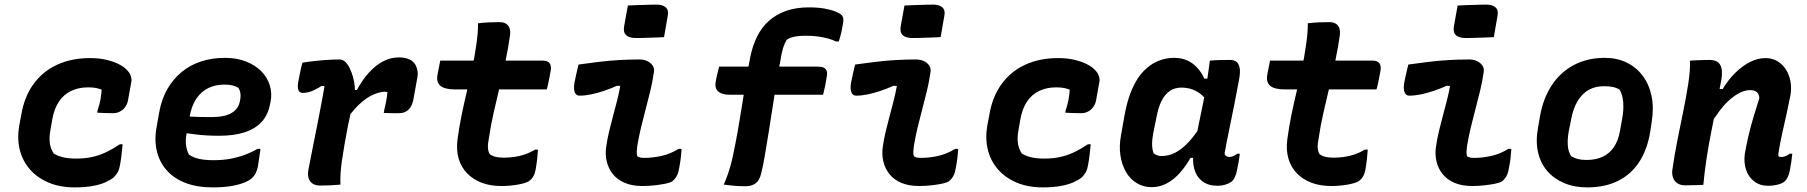

<svg xmlns="http://www.w3.org/2000/svg" viewBox="-20 -801 7840 833"><path d="M370 -549Q410 -549 441.5 -541.5Q473 -534 495.5 -522.5Q518 -511 529 -499Q542 -487 547 -472.5Q552 -458 550 -447L535 -364Q532 -349 523 -336.5Q514 -324 500.5 -317Q487 -310 471 -310Q454 -310 436.5 -310.5Q419 -311 402 -312L403 -321Q412 -347 416 -370Q420 -393 421 -412Q409 -417 395 -419.5Q381 -422 362 -422Q321 -422 288.5 -406.5Q256 -391 235.5 -360Q215 -329 207 -284L199 -238Q193 -208 196 -182Q199 -156 213 -135Q231 -124 254.5 -118.5Q278 -113 310 -113Q349 -113 380.5 -120Q412 -127 441 -141Q470 -155 500 -175H512Q510 -153 507.5 -131Q505 -109 501 -87Q498 -68 491.5 -55.5Q485 -43 474 -32Q461 -21 438 -10.5Q415 0 381.5 6Q348 12 304 12Q240 12 190.5 -9Q141 -30 109.5 -66.5Q78 -103 66 -150.5Q54 -198 63 -254L72 -301Q85 -381 125.5 -436.5Q166 -492 228.5 -520.5Q291 -549 370 -549Z M955 -550Q1008 -550 1048 -534Q1088 -518 1114 -491.5Q1140 -465 1150.5 -431Q1161 -397 1154 -361L1152 -351Q1143 -302 1114.5 -271.5Q1086 -241 1040 -226.5Q994 -212 930 -212Q903 -212 877 -213.5Q851 -215 827.5 -218Q804 -221 782 -224L737 -219L748 -299Q775 -297 799 -295.5Q823 -294 847 -293.5Q871 -293 897 -293Q955 -293 985 -311Q1015 -329 1021 -363Q1025 -382 1023 -396Q1021 -410 1014 -420Q1003 -427 988.5 -430.5Q974 -434 953 -434Q916 -434 885 -419.5Q854 -405 832.5 -374Q811 -343 802 -292L790 -224Q784 -196 787 -172Q790 -148 800 -130Q819 -117 845 -111.5Q871 -106 906 -106Q946 -106 978.5 -112Q1011 -118 1040 -128.5Q1069 -139 1097 -155H1110Q1107 -135 1104.5 -116Q1102 -97 1099 -79Q1095 -60 1088.5 -48Q1082 -36 1072 -27Q1059 -16 1035 -7Q1011 2 978 7Q945 12 903 12Q835 12 784.5 -7.5Q734 -27 702.5 -63Q671 -99 660 -147.5Q649 -196 660 -253L671 -315Q681 -371 706 -414.5Q731 -458 768 -488.5Q805 -519 852.5 -534.5Q900 -550 955 -550Z M1292 -529Q1301 -531 1317 -533Q1333 -535 1352 -537Q1371 -539 1390 -540.5Q1409 -542 1426 -542.5Q1443 -543 1454 -543Q1467 -543 1478 -532.5Q1489 -522 1497.5 -504.5Q1506 -487 1511.5 -467Q1517 -447 1519 -427.5Q1521 -408 1518 -393Q1512 -358 1504 -323Q1496 -288 1489 -252Q1482 -216 1475.5 -179Q1469 -142 1463 -101Q1459 -72 1457.5 -47.5Q1456 -23 1457 0Q1436 2 1414 3Q1392 4 1369 4Q1350 4 1337 -4Q1324 -12 1319 -27.5Q1314 -43 1318 -64Q1324 -96 1331 -131Q1338 -166 1345.5 -204Q1353 -242 1360.5 -280Q1368 -318 1375 -355Q1382 -392 1388 -427L1375 -428Q1359 -418 1345 -411Q1331 -404 1318.5 -401Q1306 -398 1294 -398Q1285 -398 1279.5 -403Q1274 -408 1272.5 -419Q1271 -430 1274 -446Q1278 -467 1282 -487Q1286 -507 1292 -529ZM1710 -552Q1732 -552 1748 -546.5Q1764 -541 1773 -532Q1782 -523 1786 -512.5Q1790 -502 1791.5 -492.5Q1793 -483 1792 -476Q1791 -469 1791 -466L1773 -367Q1772 -363 1769.5 -354Q1767 -345 1760 -334.5Q1753 -324 1741 -317Q1729 -310 1710 -310Q1694 -310 1678 -310Q1662 -310 1645 -311L1647 -323Q1652 -343 1655.5 -362Q1659 -381 1661 -401Q1658 -402 1655.5 -402.5Q1653 -403 1649 -403Q1628 -403 1598.5 -390Q1569 -377 1536.5 -346.5Q1504 -316 1473 -264L1492 -414L1528 -410Q1553 -456 1582 -487.5Q1611 -519 1643.5 -535.5Q1676 -552 1710 -552Z M1890 -538H2335Q2357 -538 2365 -526Q2373 -514 2369 -493Q2367 -479 2364 -465.5Q2361 -452 2358.5 -439Q2356 -426 2352 -413H1954Q1932 -413 1916 -417Q1900 -421 1891 -428.5Q1882 -436 1878.5 -448Q1875 -460 1878 -476Q1880 -487 1882 -497Q1884 -507 1886 -517Q1888 -527 1890 -538ZM2314 -152Q2313 -133 2310.5 -111Q2308 -89 2304 -66Q2301 -49 2294.5 -37Q2288 -25 2277 -17Q2270 -11 2256.5 -7Q2243 -3 2226 0Q2209 3 2191 4.5Q2173 6 2155 6Q2108 6 2070.5 -8Q2033 -22 2007 -48.5Q1981 -75 1970 -112.5Q1959 -150 1965 -196Q1972 -249 1982.5 -300.5Q1993 -352 2005 -402Q2017 -452 2028 -502.5Q2039 -553 2046 -604Q2050 -629 2052 -653Q2054 -677 2054 -700Q2078 -703 2101.5 -704Q2125 -705 2148 -705Q2163 -705 2174 -699Q2185 -693 2190 -680.5Q2195 -668 2193 -649Q2185 -592 2173 -535.5Q2161 -479 2147.5 -422.5Q2134 -366 2121.5 -311Q2109 -256 2101 -201Q2096 -177 2097 -160Q2098 -143 2105 -132Q2116 -124 2130.5 -120.5Q2145 -117 2166 -117Q2187 -117 2210.5 -120Q2234 -123 2257 -131Q2280 -139 2302 -152Z M2490 -521Q2533 -527 2577.5 -532.5Q2622 -538 2666.5 -540.5Q2711 -543 2754 -543Q2773 -543 2788 -536Q2803 -529 2811.5 -516.5Q2820 -504 2817 -488Q2811 -446 2801.5 -407Q2792 -368 2781.5 -328.5Q2771 -289 2761.5 -249.5Q2752 -210 2745 -169Q2743 -155 2742.5 -143.5Q2742 -132 2745 -123Q2751 -119 2758 -117.5Q2765 -116 2775 -116Q2812 -116 2850 -124.5Q2888 -133 2924 -155H2937Q2936 -136 2933.5 -114.5Q2931 -93 2926 -69Q2923 -49 2915 -35.5Q2907 -22 2896 -14Q2886 -8 2866.5 -4Q2847 0 2821 3Q2795 6 2767 6Q2723 6 2691 -7.5Q2659 -21 2639.5 -45Q2620 -69 2612.5 -100Q2605 -131 2610 -164Q2615 -199 2623 -232Q2631 -265 2639.5 -297Q2648 -329 2656.5 -361.5Q2665 -394 2671 -428L2657 -429Q2628 -416 2599.5 -406.5Q2571 -397 2544.5 -391.5Q2518 -386 2494 -386Q2480 -386 2474 -400Q2468 -414 2472 -441Q2476 -461 2480.5 -481Q2485 -501 2490 -521ZM2704 -777Q2719 -778 2734.5 -778.5Q2750 -779 2766 -779.5Q2782 -780 2797.5 -780.5Q2813 -781 2828 -781Q2856 -781 2869 -768.5Q2882 -756 2877 -732L2861 -640Q2847 -639 2831.5 -638.5Q2816 -638 2800.5 -637.5Q2785 -637 2769.5 -636.5Q2754 -636 2740 -636Q2709 -636 2696 -649Q2683 -662 2688 -688Z M3100 -512H3527Q3544 -512 3553.5 -507.5Q3563 -503 3566.5 -493.5Q3570 -484 3567 -469Q3564 -448 3560 -428.5Q3556 -409 3551 -390H3147Q3122 -390 3107 -397Q3092 -404 3087 -416.5Q3082 -429 3085 -446Q3088 -464 3092 -480Q3096 -496 3100 -512ZM3282 -47Q3275 -18 3258 -5.5Q3241 7 3215 7Q3188 7 3165 5Q3142 3 3120 0Q3131 -25 3140 -51.5Q3149 -78 3157 -112Q3170 -172 3179.5 -225Q3189 -278 3197 -329.5Q3205 -381 3214 -435.5Q3223 -490 3235 -553Q3245 -603 3265 -643Q3285 -683 3316.5 -711Q3348 -739 3391 -754Q3434 -769 3489 -769Q3530 -769 3559 -763.5Q3588 -758 3606 -750.5Q3624 -743 3631 -736Q3637 -730 3638.5 -720.5Q3640 -711 3637 -697Q3634 -677 3629.5 -658Q3625 -639 3619 -621H3607Q3591 -629 3570.5 -634.5Q3550 -640 3526.5 -643Q3503 -646 3475 -646Q3450 -646 3430 -642.5Q3410 -639 3394 -629Q3383 -612 3376.5 -589.5Q3370 -567 3365 -534Q3356 -488 3347.5 -435.5Q3339 -383 3331 -329.5Q3323 -276 3314.5 -224.5Q3306 -173 3298.5 -127.5Q3291 -82 3282 -47Z M3690 -521Q3733 -527 3777.5 -532.5Q3822 -538 3866.5 -540.5Q3911 -543 3954 -543Q3973 -543 3988 -536Q4003 -529 4011.5 -516.5Q4020 -504 4017 -488Q4011 -446 4001.5 -407Q3992 -368 3981.5 -328.5Q3971 -289 3961.5 -249.5Q3952 -210 3945 -169Q3943 -155 3942.5 -143.5Q3942 -132 3945 -123Q3951 -119 3958 -117.5Q3965 -116 3975 -116Q4012 -116 4050 -124.5Q4088 -133 4124 -155H4137Q4136 -136 4133.5 -114.5Q4131 -93 4126 -69Q4123 -49 4115 -35.5Q4107 -22 4096 -14Q4086 -8 4066.5 -4Q4047 0 4021 3Q3995 6 3967 6Q3923 6 3891 -7.5Q3859 -21 3839.5 -45Q3820 -69 3812.5 -100Q3805 -131 3810 -164Q3815 -199 3823 -232Q3831 -265 3839.5 -297Q3848 -329 3856.5 -361.5Q3865 -394 3871 -428L3857 -429Q3828 -416 3799.5 -406.5Q3771 -397 3744.5 -391.5Q3718 -386 3694 -386Q3680 -386 3674 -400Q3668 -414 3672 -441Q3676 -461 3680.5 -481Q3685 -501 3690 -521ZM3904 -777Q3919 -778 3934.5 -778.5Q3950 -779 3966 -779.5Q3982 -780 3997.5 -780.5Q4013 -781 4028 -781Q4056 -781 4069 -768.5Q4082 -756 4077 -732L4061 -640Q4047 -639 4031.5 -638.5Q4016 -638 4000.5 -637.5Q3985 -637 3969.5 -636.5Q3954 -636 3940 -636Q3909 -636 3896 -649Q3883 -662 3888 -688Z M4570 -549Q4610 -549 4641.5 -541.5Q4673 -534 4695.5 -522.5Q4718 -511 4729 -499Q4742 -487 4747 -472.5Q4752 -458 4750 -447L4735 -364Q4732 -349 4723 -336.5Q4714 -324 4700.5 -317Q4687 -310 4671 -310Q4654 -310 4636.5 -310.5Q4619 -311 4602 -312L4603 -321Q4612 -347 4616 -370Q4620 -393 4621 -412Q4609 -417 4595 -419.5Q4581 -422 4562 -422Q4521 -422 4488.5 -406.5Q4456 -391 4435.5 -360Q4415 -329 4407 -284L4399 -238Q4393 -208 4396 -182Q4399 -156 4413 -135Q4431 -124 4454.5 -118.5Q4478 -113 4510 -113Q4549 -113 4580.5 -120Q4612 -127 4641 -141Q4670 -155 4700 -175H4712Q4710 -153 4707.5 -131Q4705 -109 4701 -87Q4698 -68 4691.5 -55.5Q4685 -43 4674 -32Q4661 -21 4638 -10.5Q4615 0 4581.5 6Q4548 12 4504 12Q4440 12 4390.5 -9Q4341 -30 4309.5 -66.5Q4278 -103 4266 -150.5Q4254 -198 4263 -254L4272 -301Q4285 -381 4325.5 -436.5Q4366 -492 4428.5 -520.5Q4491 -549 4570 -549Z M5074 -550Q5107 -550 5131.5 -538.5Q5156 -527 5174.5 -507Q5193 -487 5205 -460H5234L5218 -363Q5197 -391 5169 -406Q5141 -421 5106 -421Q5077 -421 5055.5 -406.5Q5034 -392 5020 -364.5Q5006 -337 4998 -295L4983 -221Q4978 -194 4978.5 -173Q4979 -152 4985 -136Q4991 -131 5000 -127.5Q5009 -124 5019 -124Q5051 -124 5080.5 -139.5Q5110 -155 5140 -188Q5170 -221 5201 -274L5171 -116H5145Q5124 -79 5098 -50Q5072 -21 5041.5 -5Q5011 11 4977 11Q4940 11 4911 -7Q4882 -25 4864.5 -56Q4847 -87 4841 -126.5Q4835 -166 4843 -211L4859 -302Q4871 -368 4892 -415.5Q4913 -463 4941.5 -492.5Q4970 -522 5003.5 -536Q5037 -550 5074 -550ZM5229 -538Q5251 -540 5272.5 -540.5Q5294 -541 5317 -541Q5333 -541 5343.5 -533.5Q5354 -526 5358 -507.5Q5362 -489 5356 -457Q5346 -402 5335 -347Q5324 -292 5313 -239Q5302 -186 5293 -136Q5294 -128 5299.5 -124Q5305 -120 5314 -120Q5322 -120 5330.5 -123.5Q5339 -127 5347 -134H5359Q5357 -117 5354 -99Q5351 -81 5347 -63Q5344 -46 5337.5 -32.5Q5331 -19 5322 -12Q5310 -4 5295 0.5Q5280 5 5262 5Q5222 5 5196.5 -14.5Q5171 -34 5161.5 -68Q5152 -102 5159 -145Q5167 -194 5176.5 -241Q5186 -288 5196 -335.5Q5206 -383 5214 -434Q5217 -452 5219.5 -469Q5222 -486 5224.5 -503.5Q5227 -521 5229 -538Z M5490 -538H5935Q5957 -538 5965 -526Q5973 -514 5969 -493Q5967 -479 5964 -465.5Q5961 -452 5958.5 -439Q5956 -426 5952 -413H5554Q5532 -413 5516 -417Q5500 -421 5491 -428.5Q5482 -436 5478.5 -448Q5475 -460 5478 -476Q5480 -487 5482 -497Q5484 -507 5486 -517Q5488 -527 5490 -538ZM5914 -152Q5913 -133 5910.5 -111Q5908 -89 5904 -66Q5901 -49 5894.5 -37Q5888 -25 5877 -17Q5870 -11 5856.5 -7Q5843 -3 5826 0Q5809 3 5791 4.5Q5773 6 5755 6Q5708 6 5670.5 -8Q5633 -22 5607 -48.5Q5581 -75 5570 -112.5Q5559 -150 5565 -196Q5572 -249 5582.5 -300.5Q5593 -352 5605 -402Q5617 -452 5628 -502.5Q5639 -553 5646 -604Q5650 -629 5652 -653Q5654 -677 5654 -700Q5678 -703 5701.5 -704Q5725 -705 5748 -705Q5763 -705 5774 -699Q5785 -693 5790 -680.5Q5795 -668 5793 -649Q5785 -592 5773 -535.5Q5761 -479 5747.5 -422.5Q5734 -366 5721.5 -311Q5709 -256 5701 -201Q5696 -177 5697 -160Q5698 -143 5705 -132Q5716 -124 5730.5 -120.5Q5745 -117 5766 -117Q5787 -117 5810.5 -120Q5834 -123 5857 -131Q5880 -139 5902 -152Z M6090 -521Q6133 -527 6177.5 -532.5Q6222 -538 6266.5 -540.5Q6311 -543 6354 -543Q6373 -543 6388 -536Q6403 -529 6411.5 -516.5Q6420 -504 6417 -488Q6411 -446 6401.5 -407Q6392 -368 6381.5 -328.5Q6371 -289 6361.5 -249.5Q6352 -210 6345 -169Q6343 -155 6342.5 -143.5Q6342 -132 6345 -123Q6351 -119 6358 -117.5Q6365 -116 6375 -116Q6412 -116 6450 -124.5Q6488 -133 6524 -155H6537Q6536 -136 6533.5 -114.5Q6531 -93 6526 -69Q6523 -49 6515 -35.5Q6507 -22 6496 -14Q6486 -8 6466.5 -4Q6447 0 6421 3Q6395 6 6367 6Q6323 6 6291 -7.5Q6259 -21 6239.5 -45Q6220 -69 6212.5 -100Q6205 -131 6210 -164Q6215 -199 6223 -232Q6231 -265 6239.5 -297Q6248 -329 6256.5 -361.5Q6265 -394 6271 -428L6257 -429Q6228 -416 6199.5 -406.5Q6171 -397 6144.5 -391.5Q6118 -386 6094 -386Q6080 -386 6074 -400Q6068 -414 6072 -441Q6076 -461 6080.5 -481Q6085 -501 6090 -521ZM6304 -777Q6319 -778 6334.5 -778.5Q6350 -779 6366 -779.5Q6382 -780 6397.5 -780.5Q6413 -781 6428 -781Q6456 -781 6469 -768.5Q6482 -756 6477 -732L6461 -640Q6447 -639 6431.5 -638.5Q6416 -638 6400.5 -637.5Q6385 -637 6369.5 -636.5Q6354 -636 6340 -636Q6309 -636 6296 -649Q6283 -662 6288 -688Z M6943 -550Q6995 -550 7036.5 -530Q7078 -510 7106 -473.5Q7134 -437 7145 -386Q7156 -335 7146 -272L7139 -226Q7126 -150 7091 -97Q7056 -44 6999.5 -16Q6943 12 6866 12Q6810 12 6765.5 -7Q6721 -26 6692 -60Q6663 -94 6652.5 -142Q6642 -190 6653 -248L6661 -295Q6675 -375 6713 -432Q6751 -489 6809.5 -519.5Q6868 -550 6943 -550ZM6939 -427Q6901 -427 6872.5 -411Q6844 -395 6824.5 -362.5Q6805 -330 6796 -281L6786 -231Q6780 -197 6782 -169.5Q6784 -142 6797 -123Q6810 -115 6826 -111Q6842 -107 6862 -107Q6904 -107 6933.5 -121Q6963 -135 6982 -163Q7001 -191 7008 -231L7017 -281Q7025 -323 7022.5 -356Q7020 -389 7007 -412Q6994 -420 6978 -423.5Q6962 -427 6939 -427Z M7312 -538Q7327 -539 7341.5 -539.5Q7356 -540 7369.5 -540.5Q7383 -541 7397 -541Q7419 -541 7432 -532Q7445 -523 7449 -503.5Q7453 -484 7448 -454Q7437 -394 7425.5 -336Q7414 -278 7403 -222Q7392 -166 7383.5 -110Q7375 -54 7370 1Q7357 2 7344.5 2Q7332 2 7319 2.5Q7306 3 7292 3Q7274 3 7262.5 -3Q7251 -9 7244.5 -18.5Q7238 -28 7236 -39Q7234 -50 7235 -60Q7244 -124 7256.5 -187.5Q7269 -251 7282 -314Q7295 -377 7305 -440Q7309 -467 7311 -492.5Q7313 -518 7312 -538ZM7640 -549Q7669 -549 7691.5 -535.5Q7714 -522 7728.5 -499Q7743 -476 7748 -447.5Q7753 -419 7748 -388Q7740 -347 7731 -306.5Q7722 -266 7713 -226Q7704 -186 7697 -144Q7696 -138 7695.5 -132.5Q7695 -127 7696 -123Q7699 -121 7702 -120.5Q7705 -120 7709 -120Q7715 -120 7720.5 -121.5Q7726 -123 7732.5 -126Q7739 -129 7744 -134H7756Q7754 -116 7751.5 -98Q7749 -80 7745 -60Q7742 -45 7736.5 -33.5Q7731 -22 7724 -15Q7715 -6 7694.5 -0.5Q7674 5 7651 5Q7615 5 7590 -14.5Q7565 -34 7555 -65.5Q7545 -97 7550 -134Q7557 -174 7566 -212.5Q7575 -251 7587 -291.5Q7599 -332 7613 -375Q7612 -393 7602 -401.5Q7592 -410 7573 -410Q7553 -410 7531.5 -400Q7510 -390 7487 -370.5Q7464 -351 7441.5 -321.5Q7419 -292 7396 -254L7419 -415H7454Q7478 -455 7508.5 -485Q7539 -515 7572.5 -532Q7606 -549 7640 -549Z"/></svg>

Font: Rec Mono Semicasual
Style: Bold Italic
Weight: 700
Italic angle: -10°
Version: Version 1.085; ttfautohint (v1.8.4.7-5d5b)